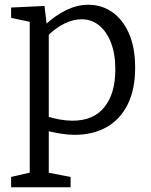

<svg xmlns="http://www.w3.org/2000/svg" viewBox="-20 -557 636 807"><path d="M26.7 230V186.7L117.7 165.7L105 181.3V-476L116.7 -462.7L26.7 -482V-525.3L167 -532L177.3 -445.3L167.7 -450.7Q214 -493.7 259.8 -515.3Q305.7 -537 351 -537Q407.3 -537 451.7 -506.2Q496 -475.3 522 -416.5Q548 -357.7 548 -272.7Q548 -180.7 516.5 -117.7Q485 -54.7 427.8 -22.5Q370.7 9.7 293.7 9.7Q266 9.7 235.8 4.8Q205.7 0 172.7 -8L185 -19V181.3L173.7 167L276.7 186.7V230ZM285 -49.7Q373 -49.7 418.8 -106.7Q464.7 -163.7 464.7 -265Q464.7 -331.3 446.2 -378.3Q427.7 -425.3 396 -450.7Q364.3 -476 322.7 -476Q288 -476 250.3 -457.7Q212.7 -439.3 174.7 -401.3L185 -426.3V-51L174 -69Q234.7 -49.7 285 -49.7Z"/></svg>

Font: Bitter Thin
Style: Regular
Weight: 100
Designer: Sol Matas, and Bitter project Authors
Foundry: Sol Matas
Version: Version 2.002